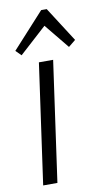

<svg xmlns="http://www.w3.org/2000/svg" viewBox="-88 -808 461 850"><g transform="rotate(-10 143.0 -383.0)"><path d="M175 -540 99 0H35L111 -540ZM17 -608 161 -766H186L286 -610L254 -584L156 -704H173L41 -584Z"/></g></svg>

Font: Pathway Extreme Condensed ExtraLight
Style: Italic
Weight: 250
Width: 3
Italic angle: -8°
Version: Version 1.001;gftools[0.9.26]